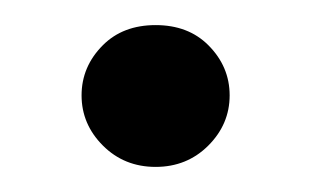

<svg xmlns="http://www.w3.org/2000/svg" viewBox="-20 -124 250 153"><path d="M146 -88Q130 -104 104 -104Q78 -104 62 -88Q45 -71 45 -48Q45 -25 62 -8Q79 9 104 9Q129 9 146 -8Q163 -25 163 -48Q163 -71 146 -88Z"/></svg>

Font: FEC Monospace Regular
Style: Regular
Weight: 500
Designer: Jonathan Pinhorn
Foundry: FEC
Version: Version 0.1